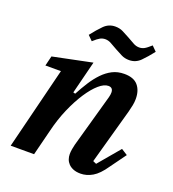

<svg xmlns="http://www.w3.org/2000/svg" viewBox="-137 -847 870 964"><g transform="rotate(20 298.5 -365.0)"><path d="M402 12Q379 12 363 5.5Q347 -1 337 -11.5Q327 -22 322.5 -35Q318 -48 318 -62Q318 -74 320.5 -89Q323 -104 326 -115L405 -397Q409 -412 409 -423Q409 -450 384 -450Q361 -450 333.5 -426Q306 -402 278 -359.5Q250 -317 225 -259.5Q200 -202 184 -135L150 0H25L134 -438H51L64 -491L273 -534L229 -359L240 -356Q259 -392 279.5 -424Q300 -456 323.5 -480.5Q347 -505 375 -519.5Q403 -534 439 -534Q489 -534 512 -507Q535 -480 535 -435Q535 -418 531.5 -400.5Q528 -383 523 -364L441 -69L459 -61L556 -176L589 -155L528 -71Q496 -24 465 -6Q434 12 402 12ZM436 -607Q413 -607 395 -616Q377 -625 357 -636Q337 -647 321.5 -656Q306 -665 289 -665Q275 -665 262.5 -658.5Q250 -652 228 -632L203 -657Q230 -692 255 -717Q280 -742 315 -742Q338 -742 356 -733Q374 -724 394 -713Q414 -702 429.5 -693Q445 -684 462 -684Q476 -684 488.5 -690.5Q501 -697 523 -717L548 -692Q521 -657 496 -632Q471 -607 436 -607Z"/></g></svg>

Font: IBM Plex Serif SmBld
Style: Italic
Weight: 600
Italic angle: -14°
Designer: Mike Abbink, Paul van der Laan, Pieter van Rosmalen
Foundry: Bold Monday
Version: Version 3.001